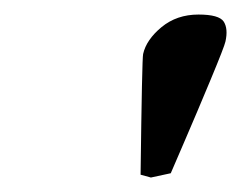

<svg xmlns="http://www.w3.org/2000/svg" viewBox="-20 -665 332 264"><path d="M187.5 -420.9 173.3 -424.8Q175.3 -585 176.8 -590.8Q181.2 -610.4 202.1 -627.7Q223.1 -645 252.9 -645Q281.2 -645 287.6 -635.3Q293.9 -625.5 290 -607.9Q288.6 -601.1 269.8 -555.9Q251 -510.7 232.9 -468.8L214.8 -426.8Z"/></svg>

Font: Linux Libertine Slanted
Style: Semibold Slanted
Weight: 600
Designer: Philipp H. Poll
Foundry: Philipp H. Poll
Version: Version 5.1.1